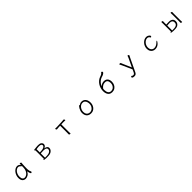

<svg xmlns="http://www.w3.org/2000/svg" viewBox="834 -3443 6332 6332"><g transform="rotate(-45 4000.0 -276.5)"><path d="M706 -457Q703 -435 700.5 -398.5Q698 -362 696.5 -321.5Q695 -281 694 -246Q693 -211 693 -193Q693 -180 694.5 -152.5Q696 -125 703.5 -93Q711 -61 728 -34Q730 -30 730 -27Q730 -16 719.5 -2.5Q709 11 695 11Q685 11 675.5 -3.5Q666 -18 658.5 -40.5Q651 -63 646 -86Q641 -109 640 -126Q604 -53 548.5 -18.5Q493 16 436 16Q364 16 320.5 -32.5Q277 -81 277 -175Q277 -238 298.5 -294Q320 -350 355.5 -393Q391 -436 434.5 -460Q478 -484 522 -484Q559 -484 592.5 -466Q626 -448 642 -410Q643 -433 643.5 -450.5Q644 -468 644 -475Q644 -484 661 -484Q675 -484 690.5 -477Q706 -470 706 -459ZM642 -386Q640 -382 634.5 -379Q629 -376 624 -376Q618 -376 615 -380Q596 -409 571 -422.5Q546 -436 523 -436Q490 -436 456.5 -416.5Q423 -397 395 -362Q367 -327 350.5 -280.5Q334 -234 334 -180Q334 -103 363 -68.5Q392 -34 436 -34Q486 -34 531.5 -66Q577 -98 607 -156Q637 -214 640 -291Q641 -306 641 -333.5Q641 -361 642 -386Z M1388 13Q1339 10 1313.5 5Q1288 0 1288 -12Q1288 -27 1309 -27H1320V-418Q1312 -423 1304 -433.5Q1296 -444 1296 -453Q1296 -462 1304 -463Q1315 -465 1340 -468Q1365 -471 1396 -474.5Q1427 -478 1456.5 -480Q1486 -482 1506 -482Q1587 -482 1626 -448.5Q1665 -415 1665 -371Q1665 -331 1637.5 -300.5Q1610 -270 1569 -262Q1626 -257 1664 -229Q1702 -201 1702 -153Q1702 -111 1680 -77.5Q1658 -44 1622.5 -22.5Q1587 -1 1546 6Q1519 10 1482.5 11.5Q1446 13 1416 13ZM1374 -271Q1392 -271 1418 -272.5Q1444 -274 1468 -276Q1492 -278 1502 -280Q1529 -285 1554 -297Q1579 -309 1595 -327Q1611 -345 1611 -367Q1611 -435 1501 -435Q1488 -435 1463 -433Q1438 -431 1413.5 -427.5Q1389 -424 1374 -421ZM1513 -232Q1496 -232 1470.5 -231Q1445 -230 1419 -229Q1393 -228 1374 -226V-28Q1381 -28 1389 -27.5Q1397 -27 1406 -27Q1437 -27 1473.5 -29.5Q1510 -32 1533 -37Q1583 -48 1615.5 -78.5Q1648 -109 1648 -151Q1648 -184 1627 -201.5Q1606 -219 1577 -225.5Q1548 -232 1524 -232Z M2471 -420 2396 -417Q2372 -416 2348 -412.5Q2324 -409 2313 -409Q2301 -409 2291 -425Q2281 -441 2281 -454Q2281 -468 2292 -468Q2300 -468 2320.5 -467Q2341 -466 2364 -466Q2372 -466 2380 -466.5Q2388 -467 2395 -467L2608 -477Q2633 -479 2657 -481.5Q2681 -484 2691 -484Q2703 -484 2713 -468Q2723 -452 2723 -439Q2723 -425 2712 -425Q2703 -425 2677.5 -426Q2652 -427 2626 -427H2609L2529 -423V-115Q2529 -109 2529.5 -86Q2530 -63 2531 -38Q2532 -13 2532 0Q2532 9 2516 9Q2502 9 2485.5 1.5Q2469 -6 2469 -18Q2469 -26 2469.5 -46.5Q2470 -67 2470.5 -87.5Q2471 -108 2471 -115Z M3412 -442Q3432 -457 3460.5 -470.5Q3489 -484 3531 -484Q3616 -484 3669.5 -421Q3723 -358 3723 -245Q3723 -197 3707.5 -151Q3692 -105 3662 -67Q3632 -29 3588 -6.5Q3544 16 3486 16Q3386 16 3331.5 -44Q3277 -104 3277 -207Q3277 -252 3291.5 -295.5Q3306 -339 3326.5 -374.5Q3347 -410 3366.5 -431Q3386 -452 3396 -452Q3407 -452 3412 -442ZM3486 -35Q3535 -35 3576.5 -63.5Q3618 -92 3643 -139.5Q3668 -187 3668 -245Q3668 -329 3631 -381.5Q3594 -434 3525 -434Q3483 -434 3447.5 -414Q3412 -394 3386.5 -360.5Q3361 -327 3346.5 -287Q3332 -247 3332 -208Q3332 -125 3373 -80Q3414 -35 3486 -35Z M4358 -368Q4400 -411 4445 -425.5Q4490 -440 4524 -440Q4613 -440 4659.5 -387Q4706 -334 4706 -239Q4706 -172 4678 -114Q4650 -56 4597.5 -20.5Q4545 15 4470 15Q4404 15 4361 -17Q4318 -49 4297.5 -103Q4277 -157 4277 -222Q4277 -290 4296.5 -355Q4316 -420 4353 -476Q4390 -532 4443.5 -573.5Q4497 -615 4564 -635Q4640 -658 4671 -708Q4676 -714 4682 -714Q4694 -714 4707.5 -702Q4721 -690 4721 -675Q4721 -666 4715 -657Q4695 -632 4663.5 -614.5Q4632 -597 4580 -583Q4540 -572 4497 -543.5Q4454 -515 4417 -471Q4380 -427 4358 -368ZM4337 -277Q4336 -266 4335 -251Q4334 -236 4334 -222Q4334 -140 4368.5 -88.5Q4403 -37 4471 -37Q4524 -37 4564 -64Q4604 -91 4626.5 -137Q4649 -183 4649 -239Q4649 -309 4618.5 -348Q4588 -387 4525 -387Q4500 -387 4467.5 -378.5Q4435 -370 4401 -346Q4367 -322 4337 -277Z M5356 161Q5337 161 5313.5 157Q5290 153 5267 134Q5262 131 5262 122Q5262 109 5271 94.5Q5280 80 5291 80Q5298 80 5304 87Q5317 101 5333.5 104.5Q5350 108 5363 108Q5379 108 5397.5 94Q5416 80 5430 49L5474 -44L5324 -379Q5317 -394 5304.5 -419.5Q5292 -445 5283 -460Q5281 -464 5281 -466Q5281 -474 5290.5 -477.5Q5300 -481 5312 -481Q5324 -481 5335 -477.5Q5346 -474 5348 -467Q5355 -449 5362.5 -430.5Q5370 -412 5378 -393L5503 -108L5635 -383Q5645 -404 5655 -428.5Q5665 -453 5672 -476Q5675 -485 5686 -485Q5699 -485 5713 -474.5Q5727 -464 5727 -449Q5727 -443 5724 -437Q5716 -422 5705 -402Q5694 -382 5685 -363L5474 80Q5454 122 5429 141.5Q5404 161 5366 161Z M6709 -142Q6709 -134 6694.5 -109Q6680 -84 6651 -55Q6622 -26 6578.5 -5Q6535 16 6476 16Q6424 16 6380.5 -8Q6337 -32 6310.5 -79Q6284 -126 6284 -194Q6284 -254 6306 -306.5Q6328 -359 6365 -399Q6402 -439 6447.5 -461.5Q6493 -484 6539 -484Q6581 -484 6608.5 -472Q6636 -460 6652 -444.5Q6668 -429 6675 -416Q6682 -403 6682 -400Q6682 -386 6670.5 -374Q6659 -362 6648 -362Q6642 -362 6639 -367Q6622 -399 6599 -416.5Q6576 -434 6541 -434Q6505 -434 6469.5 -415Q6434 -396 6404.5 -363.5Q6375 -331 6357.5 -288.5Q6340 -246 6340 -199Q6340 -142 6360.5 -105.5Q6381 -69 6412.5 -51.5Q6444 -34 6476 -34Q6524 -34 6561 -50.5Q6598 -67 6627.5 -91Q6657 -115 6680 -139Q6693 -152 6701 -152Q6709 -152 6709 -142Z M7680 -375Q7680 -385 7679 -403.5Q7678 -422 7677.5 -441.5Q7677 -461 7677 -472Q7677 -481 7692 -481Q7706 -481 7721 -473.5Q7736 -466 7736 -454Q7736 -442 7735 -417.5Q7734 -393 7734 -375V-101Q7734 -95 7734.5 -75Q7735 -55 7736 -33.5Q7737 -12 7737 0Q7737 9 7722 9Q7709 9 7693.5 1.5Q7678 -6 7678 -18Q7678 -26 7678.5 -43Q7679 -60 7679.5 -77Q7680 -94 7680 -101ZM7251 -374Q7251 -384 7250.5 -402.5Q7250 -421 7249 -440.5Q7248 -460 7248 -471Q7248 -481 7266 -481Q7280 -481 7293.5 -474.5Q7307 -468 7307 -457Q7307 -445 7306 -420.5Q7305 -396 7305 -378V-304Q7334 -306 7370 -307.5Q7406 -309 7431 -309Q7514 -309 7560.5 -270Q7607 -231 7607 -163Q7607 -97 7567.5 -51.5Q7528 -6 7463 5Q7440 9 7414 10.5Q7388 12 7363 12Q7351 12 7340 11.5Q7329 11 7319 11Q7270 8 7244.5 3Q7219 -2 7219 -14Q7219 -29 7240 -29H7251ZM7305 -30Q7313 -29 7322.5 -29Q7332 -29 7342 -29Q7372 -29 7408 -31.5Q7444 -34 7476.5 -46Q7509 -58 7530 -85Q7551 -112 7551 -161Q7551 -199 7534 -222Q7517 -245 7490.5 -255Q7464 -265 7435 -265Q7414 -265 7375.5 -262.5Q7337 -260 7305 -258Z"/></g></svg>

Font: Moon Stars Kai HW Light
Style: Regular
Weight: 300
Designer: GuiWonder
Version: Version 1.101